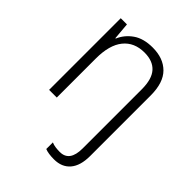

<svg xmlns="http://www.w3.org/2000/svg" viewBox="-222 -655 1008 1008"><g transform="rotate(45 281.5 -151.0)"><path d="M85 0V-532H131L139 -438H142Q161 -483 203 -512.5Q245 -542 313 -542Q392 -542 437.5 -496.5Q483 -451 483 -356V93Q483 165 451 202.5Q419 240 361 240Q340 240 323 237.5Q306 235 294 230V181Q308 187 323.5 189Q339 191 355 191Q427 191 427 93V-346Q427 -422 395 -457.5Q363 -493 301 -493Q225 -493 183.5 -441.5Q142 -390 142 -290V0Z"/></g></svg>

Font: Noto Sans Mono SemiCondensed Light
Style: Regular
Weight: 300
Width: 4
Designer: Monotype Design Team
Foundry: Monotype Imaging Inc.
Version: Version 2.014; ttfautohint (v1.8.4.7-5d5b)